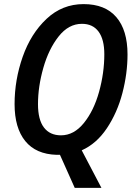

<svg xmlns="http://www.w3.org/2000/svg" viewBox="-20 -745 662 935"><path d="M272 9H256Q155 6 103 -58Q51 -122 51 -238Q51 -356 90.5 -468.5Q130 -581 206.5 -653Q283 -725 387 -725Q492 -725 546.5 -661.5Q601 -598 601 -480Q601 -387 576 -291.5Q551 -196 500.5 -120.5Q450 -45 378 -13L474 170H344ZM488 -481Q488 -553 460 -591Q432 -629 379 -629Q314 -629 265.5 -567.5Q217 -506 191 -414.5Q165 -323 165 -238Q165 -162 194 -124Q223 -86 277 -86Q340 -86 388.5 -146Q437 -206 462.5 -298Q488 -390 488 -481Z"/></svg>

Font: Noto Sans UI NarrowMedium
Style: Italic
Weight: 500
Width: 4
Italic angle: -12°
Designer: Monotype Design Team
Foundry: Monotype Imaging Inc.
Version: Version 1.001